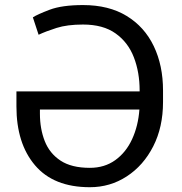

<svg xmlns="http://www.w3.org/2000/svg" viewBox="-20 -741 731 770"><path d="M340.3 9.8Q195.3 9.8 120.6 -77.9Q45.9 -165.5 45.9 -314V-374.5H540V-377.9Q540 -451.2 516.8 -511.2Q493.7 -571.3 443.6 -606.9Q393.6 -642.6 313 -642.6Q249.5 -642.6 206.5 -628.9Q163.6 -615.2 134.8 -601.6L111.8 -671.4Q129.4 -683.1 179 -701.9Q228.5 -720.7 313 -720.7Q416.5 -720.7 488 -677Q559.6 -633.3 596.7 -555.9Q633.8 -478.5 633.8 -377.9V-332Q633.8 -231 594.5 -154.1Q555.2 -77.1 488.5 -33.7Q421.9 9.8 340.3 9.8ZM340.3 -67.9Q399.4 -67.9 442.4 -98.9Q485.4 -129.9 509.8 -182.9Q534.2 -235.8 539.1 -301.8H140.1V-285.2Q140.1 -224.6 159.4 -175.3Q178.7 -126 222.7 -96.9Q266.6 -67.9 340.3 -67.9Z"/></svg>

Font: Vazirmatn UI
Style: Regular
Weight: 400
Designer: Saber Rastikerdar
Foundry: Saber Rastikerdar
Version: Version 33.003